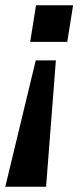

<svg xmlns="http://www.w3.org/2000/svg" viewBox="-42 -525 310 725"><path d="M-22 180 93 -297H169L132 180ZM72 -367 94 -505H234L212 -367Z"/></svg>

Font: Mulish ExtraLight
Style: Italic
Weight: 200
Italic angle: -9°
Designer: Vernon Adams
Foundry: Vernon Adams
Version: Version 3.603